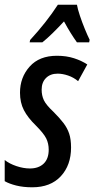

<svg xmlns="http://www.w3.org/2000/svg" viewBox="-30 -786 401 816"><path d="M107 10Q69 10 39 2.5Q9 -5 -10 -16V-106Q10 -90 40 -80Q70 -70 97 -70Q134 -70 155.5 -90.5Q177 -111 177 -150Q177 -176 166.5 -197.5Q156 -219 122 -253Q88 -286 71.5 -318Q55 -350 55 -392Q55 -457 96 -503Q137 -549 212 -549Q252 -549 284.5 -538.5Q317 -528 341 -512L302 -441Q283 -457 259.5 -465Q236 -473 215 -473Q184 -473 165.5 -454.5Q147 -436 147 -405Q147 -380 156.5 -360Q166 -340 197 -311Q223 -285 239.5 -263.5Q256 -242 264 -218Q272 -194 272 -159Q272 -84 228.5 -37Q185 10 107 10ZM98 -616Q168 -692 216 -766H297Q300 -748 309.5 -719.5Q319 -691 330.5 -663Q342 -635 351 -617L349 -606H297Q284 -624 270 -646.5Q256 -669 242 -695Q217 -668 193.5 -645Q170 -622 150 -606H96Z"/></svg>

Font: Noto Sans ExtraCondensed Medium
Style: Italic
Weight: 500
Width: 2
Italic angle: -12°
Designer: Monotype Design Team
Foundry: Monotype Imaging Inc.
Version: Version 2.013; ttfautohint (v1.8.4.7-5d5b)